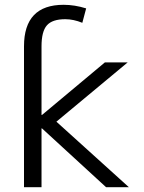

<svg xmlns="http://www.w3.org/2000/svg" viewBox="-20 -780 602 800"><path d="M517 0H422L155 -245H153V0H80V-587Q80 -760 245 -760Q291 -760 339 -745L323 -685Q286 -700 252 -700Q198 -700 175.5 -674.5Q153 -649 153 -587V-301H155L417 -520H512L215 -273Z"/></svg>

Font: M PLUS 1p
Style: Regular
Weight: 400
Version: Version 1.062